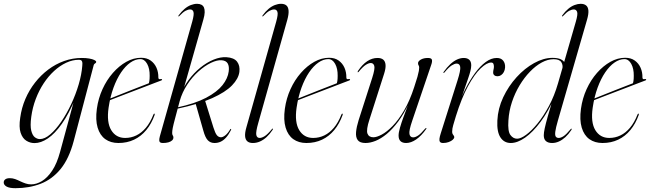

<svg xmlns="http://www.w3.org/2000/svg" viewBox="-94 -742 3410 1007"><path d="M292.5 -2Q268 90.5 223.8 144.5Q179.5 198.5 119.2 221.8Q59 245 -13 245Q-44.5 245 -59.5 236.5Q-74.5 228 -74.5 215Q-74.5 205 -66.5 198.8Q-58.5 192.5 -42.5 192.5Q-28 192.5 -14.8 197.2Q-1.5 202 12.2 208.8Q26 215.5 40 220.2Q54 225 69 225Q97 225 125.8 207.8Q154.5 190.5 179.5 153.2Q204.5 116 221 55L299 -232L303 -230Q268 -146 230.8 -93.2Q193.5 -40.5 157 -16Q120.5 8.5 87 8.5Q64 8.5 44 -4Q24 -16.5 14.2 -45.8Q4.5 -75 12 -124.5Q19 -176 39 -222.8Q59 -269.5 89.8 -308.8Q120.5 -348 159 -377Q197.5 -406 242.2 -422Q287 -438 335 -438Q357.5 -438 374.2 -435Q391 -432 400.8 -427.2Q410.5 -422.5 410.5 -417.5Q410.5 -413.5 407.5 -411.5Q404.5 -409.5 401.5 -407Q398.5 -404.5 397.5 -400.5ZM70 -129.5Q63.5 -82 70 -56.5Q76.5 -31 89.2 -21.8Q102 -12.5 115 -12.5Q140.5 -12.5 169.8 -37.5Q199 -62.5 227.5 -104.2Q256 -146 279.8 -196.8Q303.5 -247.5 318.8 -299.5Q334 -351.5 337.5 -396.5Q339.5 -411.5 336.2 -420Q333 -428.5 319.5 -428.5Q286.5 -428.5 253.2 -413Q220 -397.5 189.8 -369.8Q159.5 -342 135 -304.8Q110.5 -267.5 93.5 -222.8Q76.5 -178 70 -129.5Z M449 -211.5Q449 -211.5 470 -219.8Q491 -228 523 -241Q555 -254 589.5 -267.5Q624 -281 651.8 -291.8Q679.5 -302.5 691 -307L684.5 -299.5Q687.5 -306 689.2 -316.2Q691 -326.5 691 -344.5Q691.5 -382 677.8 -407Q664 -432 642 -432Q616 -432 590 -414Q564 -396 541.2 -362.5Q518.5 -329 501.2 -282Q484 -235 475.5 -177Q464.5 -100 489.5 -59.2Q514.5 -18.5 562.5 -18.5Q593.5 -18.5 621 -31.8Q648.5 -45 671.2 -72Q694 -99 710.5 -141Q712 -143.5 713 -145Q714 -146.5 715.5 -146Q717 -146 717.5 -144.2Q718 -142.5 717 -139Q700.5 -93 673.2 -60Q646 -27 609.2 -9.5Q572.5 8 527 8Q486.5 8 458.2 -12.2Q430 -32.5 418 -72.8Q406 -113 414 -171.5Q421.5 -226 443.5 -274.2Q465.5 -322.5 498 -359.5Q530.5 -396.5 568.5 -417.8Q606.5 -439 646 -439Q676 -439 696.2 -424.5Q716.5 -410 726.8 -386.5Q737 -363 736.5 -335.5Q736.5 -330 739.5 -327.8Q742.5 -325.5 750 -327.5Q752.5 -328 754 -327.2Q755.5 -326.5 756 -325Q756.5 -323.5 755.2 -322.2Q754 -321 752 -320Q748 -318.5 724.2 -309.5Q700.5 -300.5 666.2 -287.2Q632 -274 594.5 -259.8Q557 -245.5 524.2 -232.8Q491.5 -220 470.8 -212Q450 -204 450 -204Z M914.5 -629.5 744.5 -27.5Q741 -14.5 741.2 -6.5Q741.5 1.5 746.2 4.8Q751 8 760.5 8Q777 8 789.2 4.5Q801.5 1 808.5 -5.5Q815.5 -12 815.5 -21Q815.5 -27 812.2 -31.5Q809 -36 809 -44.5Q809 -55 812 -70.8Q815 -86.5 823.8 -119.2Q832.5 -152 848.5 -212Q861.5 -258 887.8 -298Q914 -338 947 -367.5Q980 -397 1012.5 -412.5Q1045 -428 1069 -426Q1092 -424 1100.5 -408.8Q1109 -393.5 1105.5 -367Q1101 -331 1073 -295.5Q1045 -260 987 -229.2Q929 -198.5 833.5 -178L834.5 -171.5Q948 -195.5 1018.2 -227Q1088.5 -258.5 1122.8 -294Q1157 -329.5 1161.5 -365Q1165.5 -397.5 1149.5 -418.5Q1133.5 -439.5 1093.5 -442Q1062.5 -444 1026.8 -429.5Q991 -415 956.5 -387Q922 -359 894 -320.8Q866 -282.5 851 -237.5L865.5 -263L972.5 -639Q979 -661.5 979.5 -677Q980 -692.5 975.8 -702.5Q971.5 -712.5 962.2 -717.2Q953 -722 939.5 -722Q924 -722 907 -715.5Q890 -709 873.8 -695.2Q857.5 -681.5 843 -661.5Q841.5 -659.5 841.2 -658.2Q841 -657 842 -656Q843.5 -655.5 844.8 -656.2Q846 -657 847.5 -659Q866 -678.5 879.2 -685.5Q892.5 -692.5 903.5 -692.5Q916 -692.5 920.5 -680.2Q925 -668 914.5 -629.5ZM931 -202 972.5 -56.5Q982.5 -20 996.2 -6Q1010 8 1031 8Q1048.5 8 1063.2 1.2Q1078 -5.5 1091.5 -20.5Q1105 -35.5 1117.5 -60Q1118.5 -62.5 1118.5 -63.8Q1118.5 -65 1117.5 -65.5Q1116 -66.5 1115 -65.5Q1114 -64.5 1113 -63Q1100 -41.5 1087.2 -31.8Q1074.5 -22 1064.5 -22Q1051.5 -22.5 1043 -33.5Q1034.5 -44.5 1025.5 -73L980.5 -217.5Z M1413 -638.5 1260.5 -97Q1247 -50 1250.2 -34.2Q1253.5 -18.5 1268 -18.5Q1279 -18.5 1294 -27.8Q1309 -37 1331 -63.5Q1332.5 -66 1333.8 -67Q1335 -68 1336.5 -67Q1338 -66.5 1337.5 -64.8Q1337 -63 1335.5 -60.5Q1320.5 -38 1303.8 -22.8Q1287 -7.5 1269.2 0.2Q1251.5 8 1232 8Q1213.5 8 1203.2 -0.8Q1193 -9.5 1191.5 -27.8Q1190 -46 1198.5 -75L1354.5 -628Q1365.5 -667.5 1361 -680Q1356.5 -692.5 1344 -692.5Q1333 -692.5 1319.8 -685.5Q1306.5 -678.5 1288 -659Q1286.5 -657 1285.2 -656.2Q1284 -655.5 1282.5 -656Q1281.5 -657 1281.8 -658.2Q1282 -659.5 1283.5 -661.5Q1298 -681.5 1314.2 -695.2Q1330.5 -709 1347.5 -715.5Q1364.5 -722 1380 -722Q1398 -722 1408 -713.5Q1418 -705 1419.5 -686.5Q1421 -668 1413 -638.5Z M1435 -211.5Q1435 -211.5 1456 -219.8Q1477 -228 1509 -241Q1541 -254 1575.5 -267.5Q1610 -281 1637.8 -291.8Q1665.5 -302.5 1677 -307L1670.5 -299.5Q1673.5 -306 1675.2 -316.2Q1677 -326.5 1677 -344.5Q1677.5 -382 1663.8 -407Q1650 -432 1628 -432Q1602 -432 1576 -414Q1550 -396 1527.2 -362.5Q1504.5 -329 1487.2 -282Q1470 -235 1461.5 -177Q1450.5 -100 1475.5 -59.2Q1500.5 -18.5 1548.5 -18.5Q1579.5 -18.5 1607 -31.8Q1634.5 -45 1657.2 -72Q1680 -99 1696.5 -141Q1698 -143.5 1699 -145Q1700 -146.5 1701.5 -146Q1703 -146 1703.5 -144.2Q1704 -142.5 1703 -139Q1686.5 -93 1659.2 -60Q1632 -27 1595.2 -9.5Q1558.5 8 1513 8Q1472.5 8 1444.2 -12.2Q1416 -32.5 1404 -72.8Q1392 -113 1400 -171.5Q1407.5 -226 1429.5 -274.2Q1451.5 -322.5 1484 -359.5Q1516.5 -396.5 1554.5 -417.8Q1592.5 -439 1632 -439Q1662 -439 1682.2 -424.5Q1702.5 -410 1712.8 -386.5Q1723 -363 1722.5 -335.5Q1722.5 -330 1725.5 -327.8Q1728.5 -325.5 1736 -327.5Q1738.5 -328 1740 -327.2Q1741.5 -326.5 1742 -325Q1742.5 -323.5 1741.2 -322.2Q1740 -321 1738 -320Q1734 -318.5 1710.2 -309.5Q1686.5 -300.5 1652.2 -287.2Q1618 -274 1580.5 -259.8Q1543 -245.5 1510.2 -232.8Q1477.5 -220 1456.8 -212Q1436 -204 1436 -204Z M2142 -70.5Q2143 -70 2142.5 -68.2Q2142 -66.5 2141 -65Q2115.5 -29 2088.5 -10.5Q2061.5 8 2036 8Q2017 8 2006.8 -1.5Q1996.5 -11 1996.5 -31Q1996.5 -47 2003.8 -72.2Q2011 -97.5 2020.8 -124.2Q2030.5 -151 2039 -172.8Q2047.5 -194.5 2049 -204L2051.5 -202.5Q2024.5 -144.5 1994.2 -104.2Q1964 -64 1934 -39.2Q1904 -14.5 1875.8 -3.2Q1847.5 8 1823 8Q1793.5 8 1782.2 -7.2Q1771 -22.5 1773.5 -49.8Q1776 -77 1787 -112L1858 -333Q1873.5 -381.5 1869 -396.5Q1864.5 -411.5 1850.5 -411.5Q1840 -411.5 1825 -402.2Q1810 -393 1788 -366.5Q1786 -364 1784.8 -363.2Q1783.5 -362.5 1782.5 -363Q1781.5 -364 1781.8 -365.5Q1782 -367 1783.5 -370Q1806 -403.5 1831.8 -420.8Q1857.5 -438 1886 -438Q1906 -438 1916.5 -428.8Q1927 -419.5 1928.2 -401.2Q1929.5 -383 1920.5 -355L1843.5 -114.5Q1826 -61 1833.2 -41.5Q1840.5 -22 1864.5 -22Q1881.5 -22 1908 -36Q1934.5 -50 1965 -81Q1995.5 -112 2025.2 -162.5Q2055 -213 2078.5 -285.5Q2090 -319.5 2095.5 -339.5Q2101 -359.5 2102.8 -370.2Q2104.5 -381 2104.5 -387.5Q2104.5 -395 2101.5 -399.2Q2098.5 -403.5 2098.5 -410.5Q2098.5 -421 2113.2 -429.5Q2128 -438 2150.5 -438Q2168.5 -438 2171.2 -428.8Q2174 -419.5 2167.5 -401.5L2068.5 -110Q2050 -56.5 2053.5 -39Q2057 -21.5 2073 -21.5Q2084 -21.5 2098.8 -31Q2113.5 -40.5 2136 -67.5Q2137.5 -69 2139.2 -70Q2141 -71 2142 -70.5Z M2232 -359.5Q2231.5 -360.5 2231.5 -361.8Q2231.5 -363 2233 -365Q2250 -389 2267.5 -405.2Q2285 -421.5 2303 -429.8Q2321 -438 2338 -438Q2357 -438 2367.2 -428.5Q2377.5 -419 2377.5 -399.5Q2377.5 -386.5 2373.2 -369.5Q2369 -352.5 2360.2 -327.5Q2351.5 -302.5 2338.8 -265.5Q2326 -228.5 2308 -174.5L2306 -176Q2323.5 -229 2347.2 -276Q2371 -323 2398 -359.5Q2425 -396 2453.8 -417Q2482.5 -438 2511.5 -438Q2534 -438 2545.2 -423.8Q2556.5 -409.5 2555 -387.5Q2554 -374.5 2548.5 -364.2Q2543 -354 2534.2 -348Q2525.5 -342 2515 -342Q2505 -342 2498.8 -347.2Q2492.5 -352.5 2492.5 -361Q2492.5 -370 2494.5 -377.5Q2496.5 -385 2496.5 -392.5Q2496.5 -402 2493.5 -408Q2490.5 -414 2482 -414Q2459 -414 2426.8 -383.2Q2394.5 -352.5 2360.5 -290Q2326.5 -227.5 2297 -132.5Q2289 -105 2283.2 -86.2Q2277.5 -67.5 2277.5 -51Q2277.5 -43.5 2280.2 -38.8Q2283 -34 2285.8 -30.5Q2288.5 -27 2288.5 -22.5Q2288.5 -16.5 2280.8 -9.2Q2273 -2 2259.5 3Q2246 8 2230 8Q2218.5 8 2214 2.5Q2209.5 -3 2210.8 -14Q2212 -25 2217.5 -42L2305.5 -320Q2322.5 -373.5 2319.8 -391Q2317 -408.5 2301 -408.5Q2290.5 -408.5 2275.5 -399.2Q2260.5 -390 2237.5 -362.5Q2236 -360.5 2234.8 -359.8Q2233.5 -359 2232 -359.5Z M2985 -639 2832 -109.5Q2821 -71.5 2818.5 -52Q2816 -32.5 2821 -25.5Q2826 -18.5 2836.5 -18.5Q2847.5 -18.5 2861.8 -27.8Q2876 -37 2898 -63.5Q2899.5 -66 2901 -66.8Q2902.5 -67.5 2903.5 -67Q2905 -66.5 2904.5 -64.8Q2904 -63 2902.5 -60Q2887.5 -37.5 2871 -22.5Q2854.5 -7.5 2837.2 0.2Q2820 8 2801.5 8Q2781 8 2769.5 -1.8Q2758 -11.5 2758 -32.5Q2758 -46 2763 -69.2Q2768 -92.5 2779.2 -132.5Q2790.5 -172.5 2809 -234.5L2815 -233Q2781.5 -157 2741.2 -103Q2701 -49 2660.5 -20.5Q2620 8 2585 8Q2550 8 2530.8 -21.2Q2511.5 -50.5 2514.5 -109.5Q2517.5 -173 2545.2 -231.8Q2573 -290.5 2615.5 -337.2Q2658 -384 2707.5 -411.2Q2757 -438.5 2803.5 -438.5Q2832 -438.5 2847.8 -430.8Q2863.5 -423 2869 -410Q2874.5 -397 2872 -381.5L2855.5 -382Q2859.5 -400.5 2849.8 -416Q2840 -431.5 2809.5 -431.5Q2779 -431.5 2747.2 -414.2Q2715.5 -397 2685.8 -366.2Q2656 -335.5 2631.5 -295Q2607 -254.5 2591.2 -207.2Q2575.5 -160 2572.5 -110Q2568.5 -53.5 2583 -34Q2597.5 -14.5 2618 -14.5Q2637 -14.5 2665.2 -35Q2693.5 -55.5 2725 -94Q2756.5 -132.5 2785 -185.8Q2813.5 -239 2832.5 -304.5L2926 -628Q2937.5 -667.5 2932.8 -680Q2928 -692.5 2915.5 -692.5Q2905 -692.5 2891.5 -685.5Q2878 -678.5 2860 -659Q2858.5 -657 2857 -656.2Q2855.5 -655.5 2854 -656Q2853.5 -657 2853.8 -658.2Q2854 -659.5 2855 -661.5Q2869.5 -681.5 2885.8 -695.2Q2902 -709 2919.2 -715.5Q2936.5 -722 2951.5 -722Q2969.5 -722 2980 -713.5Q2990.5 -705 2992 -686.8Q2993.5 -668.5 2985 -639Z M2988 -211.5Q2988 -211.5 3009 -219.8Q3030 -228 3062 -241Q3094 -254 3128.5 -267.5Q3163 -281 3190.8 -291.8Q3218.5 -302.5 3230 -307L3223.5 -299.5Q3226.5 -306 3228.2 -316.2Q3230 -326.5 3230 -344.5Q3230.5 -382 3216.8 -407Q3203 -432 3181 -432Q3155 -432 3129 -414Q3103 -396 3080.2 -362.5Q3057.5 -329 3040.2 -282Q3023 -235 3014.5 -177Q3003.5 -100 3028.5 -59.2Q3053.5 -18.5 3101.5 -18.5Q3132.5 -18.5 3160 -31.8Q3187.5 -45 3210.2 -72Q3233 -99 3249.5 -141Q3251 -143.5 3252 -145Q3253 -146.5 3254.5 -146Q3256 -146 3256.5 -144.2Q3257 -142.5 3256 -139Q3239.5 -93 3212.2 -60Q3185 -27 3148.2 -9.5Q3111.5 8 3066 8Q3025.5 8 2997.2 -12.2Q2969 -32.5 2957 -72.8Q2945 -113 2953 -171.5Q2960.5 -226 2982.5 -274.2Q3004.5 -322.5 3037 -359.5Q3069.5 -396.5 3107.5 -417.8Q3145.5 -439 3185 -439Q3215 -439 3235.2 -424.5Q3255.5 -410 3265.8 -386.5Q3276 -363 3275.5 -335.5Q3275.5 -330 3278.5 -327.8Q3281.5 -325.5 3289 -327.5Q3291.5 -328 3293 -327.2Q3294.5 -326.5 3295 -325Q3295.5 -323.5 3294.2 -322.2Q3293 -321 3291 -320Q3287 -318.5 3263.2 -309.5Q3239.5 -300.5 3205.2 -287.2Q3171 -274 3133.5 -259.8Q3096 -245.5 3063.2 -232.8Q3030.5 -220 3009.8 -212Q2989 -204 2989 -204Z"/></svg>

Font: Fraunces 120pt Light
Style: Italic
Weight: 300
Italic angle: -16°
Version: Version 1.000;[b76b70a41]